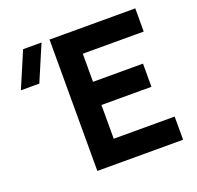

<svg xmlns="http://www.w3.org/2000/svg" viewBox="-126 -855 1015 989"><g transform="rotate(-20 382.0 -360.0)"><path d="M714 -127H380V-312H654V-439H380V-593H714V-720H244V0H714ZM16 -525H117L200 -720H99Z"/></g></svg>

Font: Eudonet ExtraBold
Style: Regular
Weight: 800
Designer: Mikhail Sharanda
Foundry: Mikhail Sharanda
Version: Version 4.503;Glyphs 3.1.2 (3151)